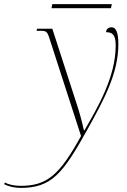

<svg xmlns="http://www.w3.org/2000/svg" viewBox="-153 -676 621 936"><path d="M98 -636H388L392 -656H102ZM-53 240C98 240 153 172 275 -48C354 -191 424 -318 424 -461C424 -521 411 -543 391 -543C375 -543 364 -533 364 -519C393 -519 411 -509 411 -454C411 -299 321 -149 259 -41H256C247 -81 236 -124 220 -172L102 -536H28L25 -526H40C73 -526 77 -524 89 -486L242 -13C137 178 76 230 -53 230C-84 230 -113 223 -129 214L-133 222C-112 233 -81 240 -53 240Z"/></svg>

Font: Noto Serif Display Thin
Style: Italic
Weight: 100
Italic angle: -12°
Designer: Monotype Design Team
Foundry: Monotype Imaging Inc.
Version: Version 2.009